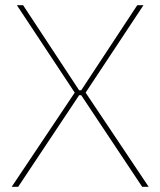

<svg xmlns="http://www.w3.org/2000/svg" viewBox="-20 -720 618 740"><path d="M25 0H50L285 -353H293L528 0H553L310 -363L533 -700H509L293 -372H285L69 -700H45L268 -363Z"/></svg>

Font: Fixel Text Thin
Style: Regular
Weight: 100
Width: 4
Designer: AlfaBravo + MacPaw
Foundry: Kyrylo Tkachov, Marchela Mozhyna, Serhii Makarenko, Maria Weinstein, Zakhar Kryvoshyya
Version: Version 1.211